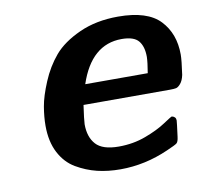

<svg xmlns="http://www.w3.org/2000/svg" viewBox="-61 -541 664 619"><g transform="rotate(-10 270.5 -232.0)"><path d="M71.8 -168.9Q71.8 -197.8 77.4 -231Q83 -264.2 102.1 -309.6Q121.1 -355 150.6 -389.9Q180.2 -424.8 235.6 -450Q291 -475.1 362.8 -475.1Q459 -475.1 500 -431.6Q541 -388.2 541 -319.8Q541 -300.8 534.2 -253.9Q530.3 -235.8 522.2 -226.3Q514.2 -216.8 507.1 -215.3Q500 -213.9 487.8 -213.9H204.1Q197.3 -167 196.8 -151.9Q196.8 -109.9 218.5 -85.9Q240.2 -62 293 -62Q340.8 -62 381.8 -77.4Q422.9 -92.8 448.5 -109.9Q474.1 -127 478 -127.9Q491.2 -125 491.2 -112.8Q491.2 -107.9 484.9 -60.1Q482.9 -43.9 477.5 -39.6Q472.2 -35.2 443.8 -22.9Q366.7 11.2 286.1 11.2Q245.1 11.2 210 2.7Q174.8 -5.9 142.3 -24.9Q109.9 -43.9 90.8 -80.6Q71.8 -117.2 71.8 -168.9ZM221.2 -278.8H425.8Q431.6 -313 432.1 -331.1Q432.1 -365.2 417 -383.5Q401.9 -401.9 361.8 -401.9Q262.2 -401.9 221.2 -278.8Z"/></g></svg>

Font: CMU Sans Serif
Style: BoldOblique
Weight: 700
Italic angle: -12°
Version: Version 0.7.0